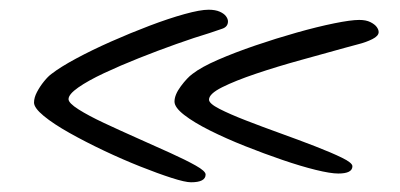

<svg xmlns="http://www.w3.org/2000/svg" viewBox="-20 -515 822 395"><path d="M409 -495Q423 -495 432 -491Q441 -487 445 -481.5Q449 -476 449 -471Q449 -460 437.5 -456Q426 -452 411 -447Q381 -438 343 -424.5Q305 -411 266 -395.5Q227 -380 194 -364.5Q161 -349 141 -335Q121 -321 121 -311Q121 -303 141.5 -290Q162 -277 194 -262Q226 -247 262 -231Q298 -215 330 -200.5Q362 -186 382.5 -174.5Q403 -163 403 -156Q403 -140 373 -140Q361 -140 333 -149Q305 -158 268.5 -172.5Q232 -187 194 -205Q156 -223 123 -241.5Q90 -260 70 -276.5Q50 -293 50 -304Q50 -314 56 -325.5Q62 -337 70.5 -347.5Q79 -358 86 -363Q104 -377 136.5 -394.5Q169 -412 208.5 -429.5Q248 -447 287.5 -462Q327 -477 359.5 -486Q392 -495 409 -495ZM719 -474Q733 -474 742 -469.5Q751 -465 755 -459.5Q759 -454 759 -449Q759 -441 746 -434.5Q733 -428 717 -424Q701 -420 691 -417Q648 -405 599 -391.5Q550 -378 507 -363.5Q464 -349 437 -335.5Q410 -322 410 -310Q410 -302 431.5 -291Q453 -280 486.5 -267Q520 -254 557.5 -240.5Q595 -227 628.5 -214Q662 -201 683.5 -190.5Q705 -180 705 -173Q705 -158 676 -158Q660 -158 629.5 -165.5Q599 -173 561 -186Q523 -199 484 -214.5Q445 -230 412 -246.5Q379 -263 359 -278.5Q339 -294 339 -306Q339 -320 352 -337.5Q365 -355 376 -363Q394 -377 428.5 -392Q463 -407 505.5 -421.5Q548 -436 590.5 -448Q633 -460 667.5 -467Q702 -474 719 -474Z"/></svg>

Font: Kalam Variable Light
Style: Regular
Weight: 300
Designer: Lipi Raval, Jonny Pinhorn
Foundry: Indian Type Foundry
Version: Version 3.000